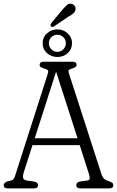

<svg xmlns="http://www.w3.org/2000/svg" viewBox="-22 -1041 646 1061"><path d="M188 -18Q188 0 166 0H20Q-1.5 0 -1.5 -18Q-1.5 -30.5 17.5 -38L37.5 -43Q50.5 -46.5 55.5 -55.5Q60.5 -64.5 67 -87L241.5 -631.5Q246.5 -647 242.8 -652.2Q239 -657.5 225 -661.5Q211.5 -665.5 204.2 -669.5Q197 -673.5 197 -682Q197 -700 219 -700H379Q401.5 -700 401.5 -682Q401.5 -669.5 374 -661.5Q361.5 -658 358 -653.5Q354.5 -649 359 -635.5L538.5 -79Q544.5 -60 554.2 -52Q564 -44 581.5 -39Q604.5 -32 604.5 -18Q604.5 0 582 0H421.5Q399.5 0 399.5 -18Q399.5 -33.5 419.5 -38L460.5 -43.5Q471.5 -44.5 473.2 -53.5Q475 -62.5 468.5 -83L418.5 -239H157.5L110 -91Q102.5 -67.5 106.2 -56.8Q110 -46 126 -43.5L168 -37.5Q188 -33.5 188 -18ZM170 -277H406.5L288 -645ZM323.5 -988Q338.5 -1005.5 350.2 -1015Q362 -1024.5 377 -1019Q388 -1015 392.8 -1005Q397.5 -995 394.5 -984Q391 -973 381 -964.8Q371 -956.5 356 -949L274.5 -894Q264.5 -889.5 258.5 -896.5Q256 -900.5 257.8 -905.2Q259.5 -910 262 -914ZM295 -726Q261 -726 237.2 -747.8Q213.5 -769.5 213.5 -802.5Q213.5 -834.5 237.2 -856.5Q261 -878.5 295 -878.5Q329 -878.5 352.5 -856.2Q376 -834 376 -802.5Q376 -769.5 352.5 -747.8Q329 -726 295 -726ZM295 -849Q275.5 -849 261.8 -835.5Q248 -822 248 -802.5Q248 -782.5 261.8 -768.5Q275.5 -754.5 295 -754.5Q314.5 -754.5 328.2 -768.5Q342 -782.5 342 -802.5Q342 -822 328.2 -835.5Q314.5 -849 295 -849Z"/></svg>

Font: Fraunces 144pt S100 Light
Style: Regular
Weight: 300
Version: Version 1.000; ttfautohint (v1.8.3)